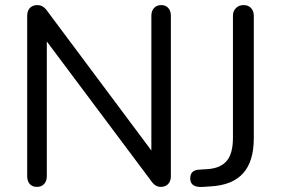

<svg xmlns="http://www.w3.org/2000/svg" viewBox="-20 -730 1105 755"><path d="M651.9 -668V-37.1Q651.9 -18.1 641.4 -6.6Q630.9 4.9 611.8 4.9Q592.8 4.9 579.1 -12.2L164.1 -566.9V-37.1Q164.1 -18.1 153.6 -6.6Q143.1 4.9 125 4.9Q106.9 4.9 96.9 -6.6Q86.9 -18.1 86.9 -37.1V-668Q86.9 -687 97.4 -698.5Q107.9 -710 127.4 -710Q147 -710 161.1 -692.9L575.2 -138.2V-668Q575.2 -687 585.7 -698.5Q596.2 -710 614 -710Q631.8 -710 641.8 -698.5Q651.9 -687 651.9 -668ZM728 -28.8Q728 -62 765.1 -63L794.9 -64.9Q845.7 -67.9 870.8 -96.4Q896 -125 896 -188V-668Q896 -687 908 -698.5Q919.9 -710 938 -710Q956.1 -710 967 -698.5Q978 -687 978 -668V-187Q978 -95.2 936 -48.6Q894 -2 809.1 2.9L778.8 4.9Q728 8.8 728 -28.8Z"/></svg>

Font: Nunito-Regular
Style: Regular
Weight: 400
Designer: Vernon Adams
Foundry: newtypography
Version: Version 3.000